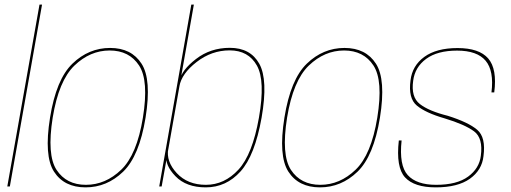

<svg xmlns="http://www.w3.org/2000/svg" viewBox="-20 -805 2206 829"><path d="M11.5 0H22.5L161.5 -785H150.5Z M349.5 4Q441.5 4 511.5 -63.5Q581.5 -131 608.5 -297Q635 -462 591.2 -530Q547.5 -598 455.5 -598Q363 -598 292.8 -530.2Q222.5 -462.5 196 -297Q169.5 -131.5 213.2 -63.8Q257 4 349.5 4ZM351 -7Q266.5 -7 224.2 -71.5Q182 -136 207.5 -297Q233.5 -456.5 301.2 -521.8Q369 -587 453.5 -587Q538 -587 580.5 -522.2Q623 -457.5 597 -297Q571 -137 503.2 -72Q435.5 -7 351 -7Z M667.5 0H678L696 -100L817 -785H806ZM868.5 4Q956.5 4 1018.5 -64.8Q1080.5 -133.5 1109.5 -297Q1138 -461 1099.5 -529.8Q1061 -598.5 972.5 -598.5Q888.5 -598.5 826.2 -550.2Q764 -502 756.5 -459L754.5 -432Q764 -487 828.8 -537.2Q893.5 -587.5 971.5 -587.5Q1052.5 -587.5 1089.2 -522Q1126 -456.5 1098 -297Q1070 -138 1009.5 -72.5Q949 -7 869 -7Q790 -7 743.2 -57.5Q696.5 -108 706.5 -163L699 -135.5Q691 -92.5 737.5 -44.2Q784 4 868.5 4Z M1361.5 4Q1453.5 4 1523.5 -63.5Q1593.5 -131 1620.5 -297Q1647 -462 1603.2 -530Q1559.5 -598 1467.5 -598Q1375 -598 1304.8 -530.2Q1234.5 -462.5 1208 -297Q1181.5 -131.5 1225.2 -63.8Q1269 4 1361.5 4ZM1363 -7Q1278.5 -7 1236.2 -71.5Q1194 -136 1219.5 -297Q1245.5 -456.5 1313.2 -521.8Q1381 -587 1465.5 -587Q1550 -587 1592.5 -522.2Q1635 -457.5 1609 -297Q1583 -137 1515.2 -72Q1447.5 -7 1363 -7Z M1861.5 4Q1956.5 4 2008.8 -33.2Q2061 -70.5 2067.5 -130.5Q2078.5 -212 2040.5 -244.5Q2002.5 -277 1913.5 -305Q1831.5 -325.5 1792.8 -355.8Q1754 -386 1764 -456.5Q1771.5 -515 1820 -550.8Q1868.5 -586.5 1953.5 -586.5Q2040 -586.5 2076.8 -542.8Q2113.5 -499 2102 -406H2114Q2127 -507.5 2088 -552.5Q2049 -597.5 1955.5 -597.5Q1864.5 -597.5 1812.2 -559.5Q1760 -521.5 1752.5 -458Q1742 -380.5 1780 -349Q1818 -317.5 1899.5 -294Q1987 -267.5 2026.8 -238Q2066.5 -208.5 2056 -132Q2049.5 -78 2001.2 -42.5Q1953 -7 1863 -7Q1778.5 -7 1740.5 -49Q1702.5 -91 1714 -198.5H1702Q1689 -82.5 1728.8 -39.2Q1768.5 4 1861.5 4Z"/></svg>

Font: Anybody UltraCondensed Thin Thin
Style: Italic
Weight: 250
Italic angle: -10°
Version: Version 1.111